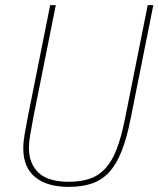

<svg xmlns="http://www.w3.org/2000/svg" viewBox="-20 -718 619 750"><path d="M198 -698 110 -258Q102 -215 97.5 -188.5Q93 -162 93 -140Q93 -79 130.5 -43.5Q168 -8 248 -8Q296 -8 331 -20Q366 -32 392 -60.5Q418 -89 436 -136Q454 -183 468 -253L557 -698H579L490 -253Q475 -177 454.5 -126Q434 -75 405.5 -44.5Q377 -14 338.5 -1Q300 12 248 12Q164 12 117.5 -26Q71 -64 71 -138Q71 -163 76 -192.5Q81 -222 89 -263L176 -698Z"/></svg>

Font: IBM Plex Sans Cond Thin
Style: Italic
Weight: 100
Width: 3
Italic angle: -11°
Designer: Mike Abbink, Paul van der Laan, Pieter van Rosmalen
Foundry: Bold Monday
Version: Version 1.3